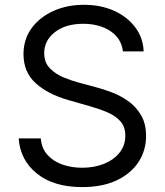

<svg xmlns="http://www.w3.org/2000/svg" viewBox="-20 -757 678 790"><path d="M485.8 -545.5Q479.4 -599.4 433.9 -629.3Q388.5 -659.1 322.4 -659.1Q250 -659.1 206 -624.8Q161.9 -590.6 161.9 -538.4Q161.9 -499.3 185.9 -475.3Q209.9 -451.3 242.7 -438Q275.6 -424.7 302.6 -417.6L376.4 -397.7Q404.8 -390.3 439.8 -377.1Q474.8 -364 506.9 -341.4Q539.1 -318.9 560 -283.7Q581 -248.6 581 -197.4Q581 -138.5 550.2 -90.9Q519.5 -43.3 460.8 -15.3Q402 12.8 318.2 12.8Q201 12.8 132.1 -42.6Q63.2 -98 56.8 -187.5H147.7Q151.3 -146.3 175.6 -119.5Q199.9 -92.7 237.4 -79.7Q274.9 -66.8 318.2 -66.8Q368.6 -66.8 408.7 -83.3Q448.9 -99.8 472.3 -129.4Q495.7 -159.1 495.7 -198.9Q495.7 -235.1 475.5 -257.8Q455.3 -280.5 422.2 -294.7Q389.2 -308.9 350.9 -319.6L261.4 -345.2Q176.1 -369.7 126.4 -415.1Q76.7 -460.6 76.7 -534.1Q76.7 -595.2 109.9 -640.8Q143.1 -686.4 199.4 -711.8Q255.7 -737.2 325.3 -737.2Q395.6 -737.2 450.3 -712.2Q505 -687.1 537.1 -643.8Q569.2 -600.5 571 -545.5Z"/></svg>

Font: Inter Zeller
Style: Regular
Weight: 400
Designer: Rasmus Andersson; Joe Bland
Foundry: zeller
Version: Version 3.015;git-dec3a8cb1